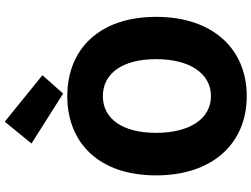

<svg xmlns="http://www.w3.org/2000/svg" viewBox="-148 -920 1081 826"><g transform="rotate(-90 393.0 -506.5)"><path d="M393 14C596 14 734 -132 734 -376C734 -619 596 -758 393 -758C190 -758 52 -620 52 -376C52 -132 190 14 393 14ZM393 -140C295 -140 235 -232 235 -376C235 -520 295 -605 393 -605C491 -605 552 -520 552 -376C552 -232 491 -140 393 -140ZM404 -776 483 -865 283 -1027 189 -912Z"/></g></svg>

Font: Noto Sans CJK TC Black
Style: Regular
Weight: 900
Designer: Ryoko NISHIZUKA 西塚涼子 (kana, bopomofo & ideographs); Paul D. Hunt (Latin, Greek & Cyrillic); Sandoll Communications 산돌커뮤니
Foundry: Adobe
Version: Version 2.004;hotconv 1.0.118;makeotfexe 2.5.65603